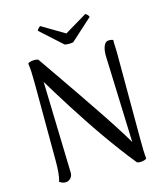

<svg xmlns="http://www.w3.org/2000/svg" viewBox="-128 -975 938 1083"><g transform="rotate(-15 341.0 -433.0)"><path d="M120.5 11.2Q109.8 11.2 100.8 7.6Q91.7 3.9 84.5 -1.4Q92.2 -23.5 94.6 -54.3Q97 -85.2 97 -114.2L95.9 -572.5Q95.9 -609.4 94.4 -639.4Q92.9 -669.5 89.5 -690.2Q96.4 -697.1 109.6 -699.2Q122.8 -701.3 135.3 -700.3Q147.7 -699.2 151 -695.4Q182.7 -649.2 224.5 -589.1Q266.2 -529 311.2 -463.1Q356.1 -397.2 400 -332.3Q443.8 -267.4 480.5 -210.1Q517.2 -152.8 541.5 -111.2L523.8 -608.8Q521.9 -642.9 529 -666.6Q536 -690.2 551 -697.6Q559.1 -699.7 568.4 -699.2Q577.7 -698.7 587 -695Q586.2 -680.7 587.5 -660.2Q588.8 -639.7 588.8 -622.7L589.4 -112.8Q589.4 -75.9 590.3 -49Q591.3 -22.2 593.7 -1.4Q589.4 3.9 578.4 6.8Q567.4 9.7 556 9.7Q544.5 9.7 537.4 6.4Q501 -38.4 463.5 -88.6Q425.9 -138.8 388.9 -191.7Q351.9 -244.5 317.2 -297Q282.5 -349.4 251.1 -398.8Q219.7 -448.2 193.2 -491.3Q166.7 -534.4 146.6 -568.1L161.5 -37.5Q162.9 -15.5 149.9 -2.2Q136.8 11.2 120.5 11.2ZM366 -741.2Q360 -739.2 350.6 -738.5Q341.2 -737.8 331.2 -738.5Q321.3 -739.2 315.3 -741.2L189.2 -855.2Q190.8 -860.2 197.4 -867.5Q204 -874.8 208.9 -877.2L341.2 -798.8L472.4 -877.2Q478.3 -874.8 484.7 -867.5Q491 -860.2 492.1 -855.2Z"/></g></svg>

Font: Arima Thin
Style: Regular
Weight: 100
Designer: Joana Correia and Natanael Gama
Foundry: NDISCOVER
Version: Version 1.101;gftools[0.9.23]